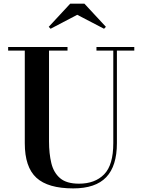

<svg xmlns="http://www.w3.org/2000/svg" viewBox="-20 -1004 774 1038"><path d="M706 -750V-730.5H612V-230Q612 -106.5 554.2 -46Q496.5 14.5 376 14.5Q239.5 14.5 176.8 -43Q114 -100.5 114 -230V-730.5H24V-750H345V-730.5H245V-240Q245 -174 257.5 -122.2Q270 -70.5 304.8 -40.8Q339.5 -11 407 -11Q493.5 -11 543 -61.5Q592.5 -112 592.5 -230V-730.5H501.5V-750ZM253.5 -848.5 243.5 -859 359.5 -984H436.5L552.5 -859L542.5 -848.5L397.5 -924Z"/></svg>

Font: Bodoni Moda SemiBold
Style: Regular
Weight: 600
Designer: Owen Earl
Foundry: indestructible type
Version: Version 2.005; ttfautohint (v1.8.4.7-5d5b)